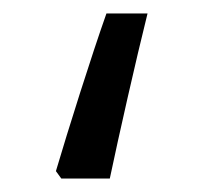

<svg xmlns="http://www.w3.org/2000/svg" viewBox="-20 -265 317 285"><path d="M63 -11 71 0H143C156 -62 182 -177 199 -245H138C116 -183 81 -72 63 -11Z"/></svg>

Font: Noto Sans Syriac Western
Style: Regular
Weight: 400
Designer: Patrick Giasson and the Monotype Design Team
Foundry: Monotype Imaging Inc.
Version: Version 3.000